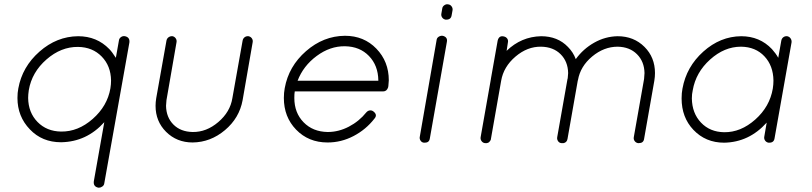

<svg xmlns="http://www.w3.org/2000/svg" viewBox="-20 -654 3723 880"><path d="M430 206Q407 201 410 177L458 -94Q377 -4 260 -2Q173 -2 117 -61Q60 -120 60 -205Q60 -229 64 -249Q82 -348 161 -417.5Q240 -487 338 -488Q424 -488 481 -429Q493 -417 511 -389L525 -468Q526 -478 534.5 -484Q543 -490 553 -488Q576 -483 573 -459L458 186Q457 195 449.5 200.5Q442 206 434 206ZM260 -51Q338 -50 405 -109Q472 -168 486 -249Q489 -268 489 -285Q488 -352 446 -395Q404 -438 338 -439Q260 -440 193 -381.5Q126 -323 112 -241L88 -245L112 -241Q109 -221 109 -205Q110 -138 152 -95Q194 -52 260 -51Z M1119 -488Q1129 -486 1134.5 -478Q1140 -470 1138 -460L1092 -195Q1077 -113 1011 -57.5Q945 -2 863 -1Q790 -1 741 -50Q693 -98 693 -169Q693 -186 696 -204L743 -468Q745 -478 753 -483.5Q761 -489 771 -488Q780 -486 785.5 -478Q791 -470 789 -460L743 -195Q741 -177 741 -169Q742 -116 775 -83Q808 -50 863 -49Q926 -48 980.5 -94.5Q1035 -141 1045 -204L1092 -468Q1094 -478 1101.5 -483.5Q1109 -489 1119 -488Z M1281 -205Q1281 -229 1285 -250Q1303 -350 1382.5 -419.5Q1462 -489 1561 -490Q1648 -490 1705 -431Q1762 -372 1762 -286Q1762 -278 1760 -260Q1760 -259 1759.5 -257Q1759 -255 1759 -254Q1753 -235 1736 -235H1331Q1329 -225 1329 -205Q1329 -137 1371.5 -93.5Q1414 -50 1482 -49Q1532 -49 1579 -73.5Q1626 -98 1659 -139Q1666 -147 1675.5 -148Q1685 -149 1693 -142Q1711 -127 1696 -110Q1657 -60 1600.5 -30.5Q1544 -1 1482 -1H1481Q1394 -1 1337 -60Q1281 -118 1281 -205ZM1344 -284H1714V-286Q1713 -354 1671 -397.5Q1629 -441 1561 -442Q1493 -443 1431.5 -397.5Q1370 -352 1344 -284Z M1923 0Q1913 -1 1907.5 -9.5Q1902 -18 1904 -27L1981 -470Q1982 -480 1990.5 -485.5Q1999 -491 2009 -490Q2033 -484 2028 -461L1950 -19Q1947 0 1927 0ZM2050 -584Q2047 -564 2026 -564H2022Q2012 -566 2006.5 -574Q2001 -582 2003 -592L2007 -615Q2008 -624 2016.5 -630Q2025 -636 2034 -634Q2044 -633 2050 -624.5Q2056 -616 2054 -606Z M2229 -12Q2228 -12 2228 -11Q2228 -10 2227 -9Q2227 -8 2226 -8Q2226 -7 2224 -5L2223 -4L2221 -2Q2220 -2 2220 -1Q2218 -1 2217 0Q2216 0 2216 1H2213L2212 2H2209H2207H2204H2203Q2193 1 2187 -7.5Q2181 -16 2183 -26L2230 -292V-293L2261 -468Q2267 -492 2289 -487Q2299 -485 2304.5 -477.5Q2310 -470 2308 -460L2302 -421Q2369 -486 2460 -488Q2536 -488 2583 -439Q2607 -415 2619 -383Q2653 -430 2703.5 -458.5Q2754 -487 2811 -488Q2885 -488 2934 -439Q2982 -391 2982 -319Q2982 -302 2979 -284L2932 -17Q2929 2 2908 2H2904Q2894 0 2888.5 -8Q2883 -16 2885 -26L2932 -292Q2934 -312 2934 -319Q2933 -372 2899.5 -405.5Q2866 -439 2811 -440Q2748 -440 2694 -395Q2640 -350 2629 -287Q2629 -286 2628 -284L2581 -17Q2578 -1 2563 2H2559H2558H2555H2553Q2543 1 2537.5 -7.5Q2532 -16 2534 -26L2581 -292Q2581 -294 2582 -295Q2584 -311 2584 -319Q2583 -372 2549.5 -405.5Q2516 -439 2460 -440Q2397 -441 2342.5 -394.5Q2288 -348 2277 -284L2230 -17Q2230 -14 2229 -13Z M3299 0Q3214 0 3158 -59Q3104 -116 3104 -203Q3104 -228 3108 -248Q3126 -348 3203.5 -417.5Q3281 -487 3377 -488Q3462 -488 3518 -429Q3536 -409 3547 -389L3561 -468Q3563 -478 3570.5 -483.5Q3578 -489 3588 -488Q3598 -486 3603.5 -478Q3609 -470 3608 -460L3530 -20Q3527 0 3506 0H3502Q3492 -2 3486.5 -10Q3481 -18 3483 -28L3494 -92Q3413 -2 3299 0ZM3155 -240Q3151 -223 3151 -203Q3152 -135 3193 -92Q3234 -49 3299 -48Q3375 -47 3441.5 -106Q3508 -165 3522 -248Q3525 -267 3525 -285Q3524 -353 3483.5 -396Q3443 -439 3377 -440H3376Q3300 -440 3234.5 -381Q3169 -322 3155 -240Z"/></svg>

Font: Quicksand
Style: Italic
Weight: 400
Italic angle: -12°
Designer: Andrew Paglinawan
Foundry: Andrew Paglinawan
Version: 1.002